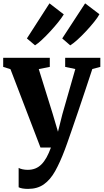

<svg xmlns="http://www.w3.org/2000/svg" viewBox="-22 -902 634 1174"><path d="M149.5 253Q131 253 116.2 250.5Q101.5 248 92 243V124.5Q99.5 129.5 115 133Q130.5 136.5 147.5 136.5Q173 136.5 193.8 128.2Q214.5 120 231.5 103Q248.5 86 262.8 60.2Q277 34.5 289.5 0H225.5L42 -479L-2.5 -493V-548.5H282.5V-493L215 -479.5L300.5 -205L332.5 -96.5L359.5 -204L438.5 -480L376.5 -493V-548.5H591.5V-493L542.5 -480Q522 -418 500 -351.8Q478 -285.5 456.8 -223.2Q435.5 -161 418 -110Q400.5 -59 388.8 -26.2Q377 6.5 374.5 13Q345.5 90 315.5 143.8Q285.5 197.5 246 225.2Q206.5 253 149.5 253ZM407 -625 358.5 -667 498.5 -881.5 586 -815Q576 -796 554 -768.5Q532 -741 504.8 -711.8Q477.5 -682.5 451.5 -659Q425.5 -635.5 408 -625ZM192 -625 142.5 -667 280.5 -881.5 368 -814Q356 -794 333.8 -766.2Q311.5 -738.5 285.2 -710Q259 -681.5 234.2 -658.5Q209.5 -635.5 192.5 -625Z"/></svg>

Font: Merriweather 36pt ExtraBold
Style: Regular
Weight: 800
Designer: Eben Sorkin
Foundry: Eben Sorkin
Version: Version 2.100